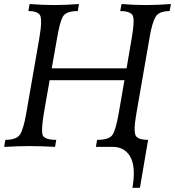

<svg xmlns="http://www.w3.org/2000/svg" viewBox="-27 -713 850 932"><path d="M652.3 198.7H615.7Q622.6 160.6 622.6 128.4Q622.6 65.9 595.2 33Q567.9 0 520 0H438.5L444.3 -34.2Q503.4 -34.2 519.3 -58.8Q535.2 -83.5 548.8 -160.6L577.1 -323.7H213.9L187 -169.9Q177.2 -112.3 177.2 -81.5Q177.2 -68.4 179.2 -60.1Q185.1 -34.2 246.1 -34.2L240.2 0Q168.5 -3.9 115.7 -3.9Q69.3 -3.9 -6.8 0L-1 -34.2Q54.7 -34.2 71 -61.3Q87.4 -88.4 100.1 -161.1L163.6 -525.9Q172.4 -576.2 172.4 -605.5Q172.4 -620.1 170.4 -631.3Q163.6 -659.2 110.8 -659.2L116.7 -693.4Q183.6 -688.5 235.4 -688.5Q292.5 -688.5 356.4 -693.4L350.6 -659.2Q293 -659.2 277.8 -631.8Q262.7 -604.5 249.5 -524.9L224.1 -381.3H587.4L610.4 -516.1Q621.6 -578.6 621.6 -609.9Q621.6 -621.6 620.1 -629.4Q614.3 -659.2 556.6 -659.2L563 -693.4Q625 -688.5 683.6 -688.5Q734.4 -688.5 802.7 -693.4L796.4 -659.2Q745.1 -659.2 728.5 -631.8Q711.9 -604.5 699.7 -534.2L634.8 -161.1Q626.5 -114.3 626.5 -85.9Q626.5 -70.3 629.4 -60.5Q636.2 -34.2 691.9 -34.2Z"/></svg>

Font: Kelvinch
Style: Italic
Weight: 400
Italic angle: -10°
Designer: Paul James Miller
Foundry: High-Logic / Made with FontCreator
Version: Version 3.40;July 22, 2017;FontCreator 11.0.0.2388 64-bit